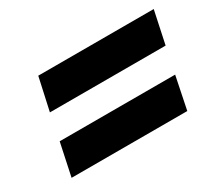

<svg xmlns="http://www.w3.org/2000/svg" viewBox="-79 -698 759 674"><g transform="rotate(-30 300.0 -360.5)"><path d="M124 -545H592L564 -413H95ZM74 -308H542L515 -176H46Z"/></g></svg>

Font: Mona Sans ExtraBold
Style: Italic
Weight: 800
Italic angle: -11.7°
Designer: Deni Anggara
Foundry: GitHub
Version: Version 2.000